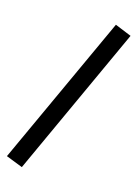

<svg xmlns="http://www.w3.org/2000/svg" viewBox="-172 -820 682 952"><g transform="rotate(20 169.0 -344.5)"><path d="M71 67 -17 41 268 -756 355 -729Z"/></g></svg>

Font: Nunito Sans 7pt SemiExpanded SemiBold
Style: Regular
Weight: 600
Width: 6
Designer: Vernon Adams
Foundry: Vernon Adams
Version: Version 3.101;gftools[0.9.27]